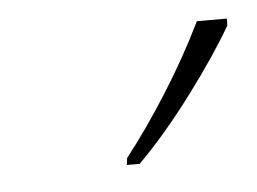

<svg xmlns="http://www.w3.org/2000/svg" viewBox="-28 -798 300 224"><g transform="rotate(-5 122.0 -686.0)"><path d="M113 -606 114 -614Q139 -646 164 -685.5Q189 -725 209 -766H244V-758Q225 -725 192.5 -681.5Q160 -638 128 -606Z"/></g></svg>

Font: Noto Serif Thin
Style: Italic
Weight: 100
Italic angle: -12°
Designer: Monotype Design Team
Foundry: Monotype Imaging Inc.
Version: Version 2.014; ttfautohint (v1.8.4.7-5d5b)